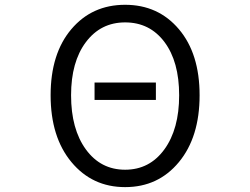

<svg xmlns="http://www.w3.org/2000/svg" viewBox="-20 -765 1040 798"><path d="M373 -349.6V-421.9H627.9V-349.6ZM500 12.7Q363.3 12.7 276.9 -91.3Q190.4 -195.3 190.4 -369.1Q190.4 -542 276.4 -643.6Q362.3 -745.1 500 -745.1Q637.7 -745.1 723.6 -643.6Q809.6 -542 809.6 -369.1Q809.6 -195.3 723.6 -91.3Q637.7 12.7 500 12.7ZM724.6 -369.1Q724.6 -508.8 663.6 -590.3Q602.5 -671.9 500 -671.9Q398.4 -671.9 336.9 -589.8Q275.4 -507.8 275.4 -369.1Q275.4 -228.5 336.9 -144Q398.4 -59.6 500 -59.6Q601.6 -59.6 663.1 -144Q724.6 -228.5 724.6 -369.1Z"/></svg>

Font: Gen Shin Gothic Monospace Normal
Style: Regular
Weight: 350
Designer: [Source Han Sans]
Ryoko NISHIZUKA  (kana & ideographs); Paul D. Hunt (Latin, Greek & Cyrillic); Wenlong ZHANG  (bopomofo
Version: Version 1.002.20150607